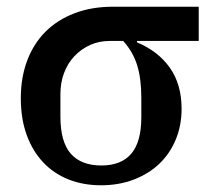

<svg xmlns="http://www.w3.org/2000/svg" viewBox="-20 -540 641 572"><path d="M388 -418V-414Q452 -387 486.5 -337.5Q521 -288 521 -216Q521 -166 503.5 -124Q486 -82 454.5 -52Q423 -22 378.5 -5Q334 12 281 12Q228 12 184 -5.5Q140 -23 108.5 -56.5Q77 -90 59.5 -138Q42 -186 42 -248Q42 -309 61 -359.5Q80 -410 115.5 -445.5Q151 -481 202 -500.5Q253 -520 317 -520H572V-418ZM282 -47Q341 -47 371 -82Q401 -117 401 -191V-249Q401 -306 388.5 -346Q376 -386 347 -418H307Q275 -418 248.5 -406Q222 -394 202 -373Q182 -352 171 -323Q160 -294 160 -260V-193Q160 -117 191 -82Q222 -47 282 -47Z"/></svg>

Font: IBM Plex Serif Medm
Style: Regular
Weight: 500
Designer: Mike Abbink, Paul van der Laan, Pieter van Rosmalen
Foundry: Bold Monday
Version: Version 3.001